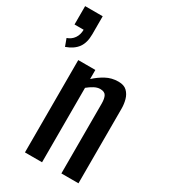

<svg xmlns="http://www.w3.org/2000/svg" viewBox="-206 -946 914 1041"><g transform="rotate(30 250.5 -425.0)"><path d="M27 -604 10 -650Q37 -659 52.5 -681.5Q68 -704 68 -735H11V-850H121V-737Q121 -684 98 -652.5Q75 -621 27 -604ZM125 0V-578H232V-521Q261 -548 296 -567Q331 -586 373 -586Q408 -586 426.5 -568Q445 -550 452.5 -523Q460 -496 460 -468V0H353V-437Q353 -468 344 -485Q335 -502 307 -502Q289 -502 269.5 -491.5Q250 -481 232 -466V0Z"/></g></svg>

Font: Oswald
Style: Regular
Weight: 400
Designer: Vernon Adams
Foundry: Vernon Adams
Version: Version 4.103; ttfautohint (v1.8.3)